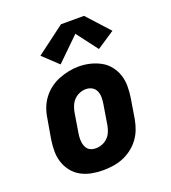

<svg xmlns="http://www.w3.org/2000/svg" viewBox="-142 -883 884 995"><g transform="rotate(-20 300.0 -385.0)"><path d="M256 8Q224 8 193 2Q162 -4 135.5 -18.5Q109 -33 90 -57Q71 -81 61.5 -110Q52 -139 52 -171Q52 -203 57 -235L76 -345Q80 -373 90 -399.5Q100 -426 117.5 -449.5Q135 -473 159 -491Q183 -509 210 -519.5Q237 -530 264.5 -535.5Q292 -541 320 -541Q352 -541 382.5 -533.5Q413 -526 439.5 -511.5Q466 -497 485 -473Q504 -449 513.5 -420Q523 -391 523 -359Q523 -327 518 -295L500 -185Q495 -157 485 -130.5Q475 -104 457.5 -80.5Q440 -57 416 -39Q392 -21 365.5 -10.5Q339 0 311 4Q283 8 256 8ZM259 -112Q277 -112 294.5 -118.5Q312 -125 325.5 -138.5Q339 -152 346 -169.5Q353 -187 356 -204L374 -314Q377 -333 377 -351Q377 -369 370 -385Q363 -401 348 -409.5Q333 -418 314 -418Q297 -418 279.5 -411Q262 -404 249 -390.5Q236 -377 229 -360Q222 -343 219 -326L201 -216Q199 -204 198.5 -191.5Q198 -179 199.5 -167.5Q201 -156 205 -145.5Q209 -135 217 -127Q225 -119 236 -115.5Q247 -112 259 -112ZM236 -583 153 -661 309 -778H436L548 -655L450 -590L362 -706Z"/></g></svg>

Font: Iosevka Slab Heavy Extended
Style: Italic
Weight: 900
Width: 7
Italic angle: -9°
Monospace: yes
Designer: Belleve Invis
Foundry: Belleve Invis
Version: Version 11.1.0; ttfautohint (v1.8.3)